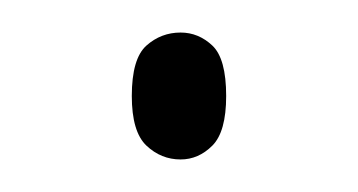

<svg xmlns="http://www.w3.org/2000/svg" viewBox="-20 -93 220 118"><path d="M91 5Q79 5 70 -3.5Q61 -12 61 -34Q61 -57 70 -65Q79 -73 91 -73Q102 -73 110.5 -65Q119 -57 119 -34Q119 -12 110.5 -3.5Q102 5 91 5Z"/></svg>

Font: Noto Serif Georgian SemiCondensed Thin
Style: Regular
Weight: 100
Width: 4
Designer: Monotype Design Team, Akaki Razmadze
Foundry: Google LLC
Version: Version 2.003; ttfautohint (v1.8.4.7-5d5b)